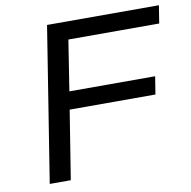

<svg xmlns="http://www.w3.org/2000/svg" viewBox="-79 -784 859 862"><g transform="rotate(-10 350.5 -352.5)"><path d="M79 0 191 -705H701L688 -624H274L238 -394H629L616 -313H225L175 0Z"/></g></svg>

Font: Nunito Sans 7pt SemiExpanded
Style: Italic
Weight: 400
Width: 6
Italic angle: -9°
Designer: Vernon Adams
Foundry: Vernon Adams
Version: Version 3.101;gftools[0.9.27]